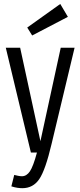

<svg xmlns="http://www.w3.org/2000/svg" viewBox="-20 -784 411 987"><path d="M138.8 0H170Q150.8 71.6 133.7 96.8Q116.6 122 92.8 122Q84 122 72.7 119.7Q61.4 117.4 53.2 115.2L38.4 174Q56.4 179.6 70.3 181.5Q84.2 183.4 94.6 183.4Q150.2 183.4 181.9 136.7Q213.6 90 245 -43.6L363.4 -538.6H292.2L187.8 -58.2L83.6 -538.6H9.8ZM145.4 -601.6 329 -697.4 289.8 -763.6 120 -642.4Z"/></svg>

Font: Secuela Light
Style: Regular
Weight: 300
Designer: Fernando Haro
Foundry: deFharo
Version: Version 1.708